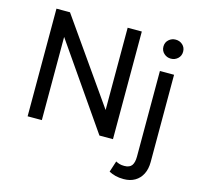

<svg xmlns="http://www.w3.org/2000/svg" viewBox="-128 -843 1250 1206"><g transform="rotate(15 497.0 -240.5)"><path d="M94 0V-700H182L557 -165V-700H649V0H561L186.5 -541V0ZM778 225Q747.5 225 724 218.8Q700.5 212.5 681.5 202.5L705 130Q717 136.5 729.5 140.2Q742 144 760.5 144Q795 144 809 124.5Q823 105 823 67V-490H915V77Q915 123 898.2 156Q881.5 189 850.8 207Q820 225 778 225ZM868.5 -582.5Q842.5 -582.5 823.5 -600Q804.5 -617.5 804.5 -644.5Q804.5 -671.5 823.5 -688.8Q842.5 -706 868.5 -706Q895 -706 913.8 -688.8Q932.5 -671.5 932.5 -644.5Q932.5 -617.5 913.8 -600Q895 -582.5 868.5 -582.5Z"/></g></svg>

Font: Geologica Roman Light
Style: Regular
Weight: 300
Designer: Sindre Bremnes, Frode Helland
Foundry: Monokrom Skriftforlag AS
Version: Version 1.010;gftools[0.9.28]